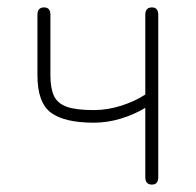

<svg xmlns="http://www.w3.org/2000/svg" viewBox="-20 -498 529 518"><path d="M390 0Q372 0 372 -20V-207Q342 -189 306 -178Q270 -167 233 -167Q154 -167 117.5 -194Q81 -221 81 -295V-458Q81 -478 99 -478Q116 -478 116 -458V-295Q116 -260 125.5 -239.5Q135 -219 160 -210Q185 -201 233 -201Q270 -201 307.5 -213Q345 -225 372 -243V-458Q372 -478 390 -478Q407 -478 407 -458V-20Q407 0 390 0Z"/></svg>

Font: Zen Maru Gothic Light
Style: Regular
Weight: 300
Designer: Yoshimichi Ohira
Foundry: Positype
Version: Version 1.001